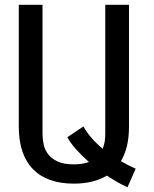

<svg xmlns="http://www.w3.org/2000/svg" viewBox="-20 -749 642 798"><path d="M509.8 29.3Q487.8 19.5 466.8 7.3Q445.8 -4.9 423.8 -19Q368.7 14.2 286.6 14.2Q232.9 14.2 190.7 -0.2Q148.4 -14.6 119.1 -43.9Q89.4 -73.2 73.7 -117.7Q58.1 -162.1 58.1 -223.1V-729H156.7V-192.9Q156.7 -170.9 161.4 -148.7Q166 -126.5 180.2 -107.9Q194.3 -89.4 219.7 -77.6Q245.1 -65.9 287.1 -65.9Q323.2 -65.9 349.6 -75.7Q319.8 -102.1 296.6 -127.9Q273.4 -153.8 259.8 -178.7L326.7 -223.6Q340.3 -198.7 360.4 -175.8Q380.4 -152.8 406.7 -130.9Q413.1 -146 415.3 -161.6Q417.5 -177.2 417.5 -192.9V-729H516.1V-223.1Q516.1 -177.7 507.6 -142.3Q499 -106.9 482.4 -79.1Q497.6 -70.3 512.9 -62.5Q528.3 -54.7 543.9 -47.9L509.8 29.3Z"/></svg>

Font: Hack
Style: Regular
Weight: 400
Monospace: yes
Designer: Christopher Simpkins
Foundry: Christopher Simpkins
Version: Version 2.019; ttfautohint (v1.4.1) -l 4 -r 80 -G 350 -x 0 -